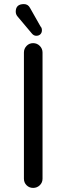

<svg xmlns="http://www.w3.org/2000/svg" viewBox="-20 -914 325 939"><path d="M142 -703Q161 -703 174.5 -689.5Q188 -676 188 -657V-40Q188 -21 174.5 -8Q161 5 142 5Q123 5 110 -8Q97 -21 97 -40V-657Q97 -676 110 -689.5Q123 -703 142 -703ZM57 -857Q57 -894 97 -894Q117 -894 127 -875L178 -785Q185 -778 185 -766Q185 -754 177.5 -746.5Q170 -739 157.5 -739Q145 -739 136 -750L67 -832Q57 -843 57 -857Z"/></svg>

Font: Varela Round
Style: Regular
Weight: 400
Designer: Joe Prince
Foundry: Joe Prince
Version: Version 1.000